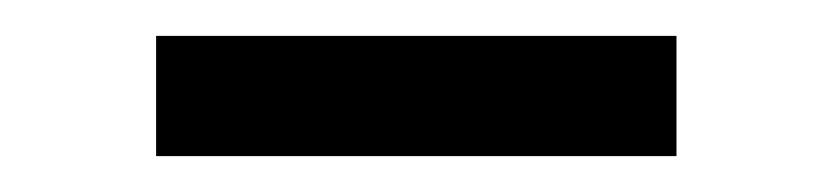

<svg xmlns="http://www.w3.org/2000/svg" viewBox="-20 -307 464 107"><path d="M67 -220V-287H357V-220Z"/></svg>

Font: Cantarell
Style: Regular
Weight: 400
Designer: Dave Crossland, Nikolaus Waxweiler, Florian Fecher, Jacques Le Bailly, Eben Sorkin, Alexei Vanyashin, Alexios Zavras, Em
Version: Version 0.303